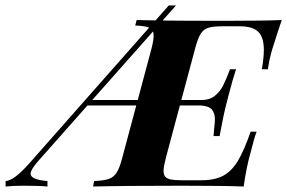

<svg xmlns="http://www.w3.org/2000/svg" viewBox="-102 -681 1048 701"><path d="M926.8 -607.9Q917.5 -582 895.5 -512.2L888.7 -490.2Q880.4 -460 876 -428.2H854Q861.3 -469.7 861.3 -498.5Q861.3 -545.4 840.6 -565.2Q819.8 -585 772.9 -585H710Q674.8 -585 657.7 -579.3Q640.6 -573.7 630.1 -556.6Q619.6 -539.6 609.9 -502L560.1 -315.9H634.8Q663.1 -315.9 681.9 -330.8Q700.7 -345.7 712.2 -367.9Q723.6 -390.1 737.8 -428.2H759.8Q748.5 -394.5 733.4 -336.4L725.6 -306.2Q714.8 -266.1 699.7 -184.1H677.7Q677.7 -189.5 680.2 -214.8Q682.6 -232.9 682.6 -245.6Q682.6 -268.1 671.6 -281Q660.6 -293.9 630.9 -295.9H554.7L503.9 -106Q495.1 -71.8 495.1 -57.1Q495.1 -43 501.7 -35.6Q508.3 -28.3 522 -25.6Q535.6 -22.9 561 -22.9H633.8Q682.1 -22.9 713.1 -39.6Q744.1 -56.2 766.6 -93.8Q789.1 -131.3 813 -200.2H835Q826.7 -179.7 814 -127.9Q798.3 -75.2 787.6 0Q719.7 -2.9 562 -2.9Q346.7 -2.9 237.8 0L241.7 -20Q277.8 -21.5 295.7 -27.8Q313.5 -34.2 324.2 -51.3Q335 -68.4 344.7 -106L395.5 -295.9H217.3L38.6 -94.2Q9.8 -61.5 9.8 -46.9Q9.8 -24.9 71.3 -20V0Q43.9 -2.9 -14.6 -2.9Q-57.6 -2.9 -81.5 0V-20Q-50.8 -21.5 4.4 -84L442.4 -580.1Q428.7 -586.4 391.6 -587.9L397 -607.9L465.8 -606.4L514.2 -661.1H540.5L491.7 -606Q580.6 -605 721.7 -605Q864.3 -605 926.8 -607.9ZM450.7 -502Q459 -534.2 459 -550.3Q459 -559.6 456.5 -565.9L234.9 -315.9H400.9Z"/></svg>

Font: TypoPRO Playfair Display SC
Style: Bold Italic
Weight: 700
Italic angle: -14.9847°
Designer: Claus Eggers Sørensen
Foundry: Claus Eggers Sørensen
Version: Version 1.004;PS 001.004;hotconv 1.0.70;makeotf.lib2.5.58329